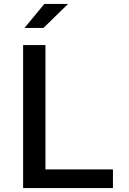

<svg xmlns="http://www.w3.org/2000/svg" viewBox="-20 -960 660 980"><path d="M98 0H556.5V-95.5H212V-730H98ZM105 -817.5 206.5 -940H327.5L202 -817.5Z"/></svg>

Font: Monaspace Neon Medium
Style: Regular
Weight: 500
Designer: Riley Cran & the Lettermatic Team
Foundry: Lettermatic
Version: Version 1.200 (Monaspace Neon)